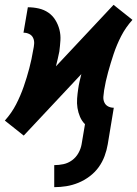

<svg xmlns="http://www.w3.org/2000/svg" viewBox="-47 -550 567 793"><path d="M177 223V132Q196 132 215 128Q234 124 250.5 112Q267 100 277 82Q287 64 290 46L304 -37Q291 -50 283.5 -67.5Q276 -85 273 -104Q270 -123 271.5 -143Q273 -163 276 -183Q278 -198 281.5 -213Q285 -228 289 -244L51 10L12 -21L-27 -52Q1 -83 19.5 -119Q38 -155 51 -192.5Q64 -230 74 -268Q84 -306 90 -343Q93 -356 94 -369Q95 -382 90 -393Q85 -404 74 -409.5Q63 -415 50 -415L68 -520Q91 -520 113 -515Q135 -510 152.5 -498Q170 -486 181.5 -467.5Q193 -449 198.5 -427.5Q204 -406 202.5 -383Q201 -360 198 -337Q195 -322 191.5 -307Q188 -292 184 -276L422 -530L461 -499L500 -468Q472 -437 453.5 -401Q435 -365 422.5 -327.5Q410 -290 399.5 -252Q389 -214 383 -177Q381 -164 380 -151Q379 -138 384 -127Q389 -116 399.5 -110.5Q410 -105 423 -105L398 46Q394 70 385 94.5Q376 119 360.5 140.5Q345 162 323 178.5Q301 195 276.5 205Q252 215 227 219Q202 223 177 223Z"/></svg>

Font: Iosevka SS18 Extrabold
Style: Italic
Weight: 800
Italic angle: -9°
Monospace: yes
Designer: Belleve Invis
Foundry: Belleve Invis
Version: Version 25.1.1; ttfautohint (v1.8.4)